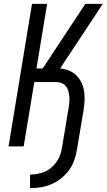

<svg xmlns="http://www.w3.org/2000/svg" viewBox="-20 -755 550 990"><path d="M135 215V145Q154 145 173.5 141.5Q193 138 211.5 130Q230 122 246 108Q262 94 273.5 77Q285 60 291 41.5Q297 23 300 4L334 -200Q336 -215 337.5 -229.5Q339 -244 337.5 -258.5Q336 -273 332 -287Q328 -301 319 -311.5Q310 -322 296.5 -327Q283 -332 268 -332H157L102 0H24L145 -735H223L168 -402H200L420 -735H510L290 -402Q314 -400 336 -391Q358 -382 374 -366Q390 -350 400 -329Q410 -308 413.5 -285Q417 -262 416 -237.5Q415 -213 411 -188L377 15Q373 42 363.5 69.5Q354 97 337 121Q320 145 296 164Q272 183 245.5 194.5Q219 206 190.5 210.5Q162 215 135 215Z"/></svg>

Font: Iosevka Curly
Style: Italic
Weight: 400
Italic angle: -9°
Monospace: yes
Designer: Belleve Invis
Foundry: Belleve Invis
Version: Version 22.1.2; ttfautohint (v1.8.4)